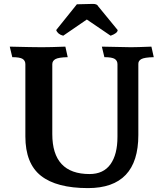

<svg xmlns="http://www.w3.org/2000/svg" viewBox="-20 -952 828 984"><path d="M374 -930Q434 -932 456 -932Q478 -932 483 -920L583 -798Q583 -782 547 -769L425 -852L304 -769Q276 -776 268 -798ZM431 12Q270 12 190 -51Q110 -114 110 -253V-623Q110 -641 96 -650Q82 -659 43 -659L30 -713Q150 -710 194 -710Q238 -710 315 -713L327 -659Q280 -658 264 -649Q248 -640 248 -623V-265Q248 -60 439 -60Q510 -60 546 -110Q582 -160 582 -251V-623Q582 -641 568 -650Q554 -659 515 -659L502 -713Q622 -710 651 -710Q680 -710 756 -713L768 -659Q720 -658 704 -649Q688 -640 689 -623V-260Q689 12 431 12Z"/></svg>

Font: Lusitana
Style: Bold
Weight: 700
Designer: Ana Paula Megda
Foundry: Ana Paula Megda
Version: Version 1.001; ttfautohint (v1.4.1)